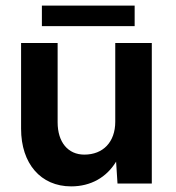

<svg xmlns="http://www.w3.org/2000/svg" viewBox="-20 -653 625 683"><path d="M233 10C303 10 359 -22 393 -78L398 0H520V-500H390V-220C390 -148 347 -103 280 -103C222 -103 185 -147 185 -218V-500H55V-195C55 -71 125 10 233 10ZM129 -560H459V-633H129Z"/></svg>

Font: Gully SemiBold
Style: Regular
Weight: 600
Designer: jaikishan Patel
Foundry: MagicType
Version: Version 1.000;Glyphs 3.2 (3242)